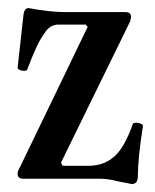

<svg xmlns="http://www.w3.org/2000/svg" viewBox="-20 -445 386 478"><path d="M308.1 13.2Q306.6 13.2 271 5.9Q248 0 230 0H38.1Q23.9 0 23.9 -12.2Q23.9 -19.5 27.8 -24.9L198.2 -377.9L193.8 -383.8H125Q103.5 -383.8 89.8 -360.8Q72.3 -337.9 47.9 -272Q46.4 -268.6 40.3 -268.6Q34.2 -268.6 28.8 -271Q23.4 -273.4 23.9 -276.9L38.1 -404.8Q39.6 -424.8 50.8 -424.8Q106.4 -415 138.2 -415H291Q306.2 -415 306.2 -403.8Q306.2 -399.9 304.2 -392.1L131.8 -40L136.2 -32.2H200.2Q238.3 -32.2 264.4 -55.2Q290.5 -78.1 311 -137.2Q313.5 -139.6 319.1 -139.6Q324.7 -139.6 330.6 -137Q336.4 -134.3 335.9 -130.9Q323.2 -51.8 323.2 -6.8Q323.2 13.2 308.1 13.2Z"/></svg>

Font: Junicode SmCond Medium
Style: Regular
Weight: 500
Width: 4
Designer: Peter S. Baker
Version: Version 2.206